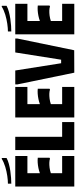

<svg xmlns="http://www.w3.org/2000/svg" viewBox="668 -1569 901 2277"><g transform="rotate(-90 1118.5 -430.5)"><path d="M407 -700V-556H203V-408Q233 -419 265 -425.5Q297 -432 328 -434Q359 -436 386 -433V-294L376 -288Q355 -295 327.5 -296Q300 -297 268 -293Q236 -289 203 -278V-144H407V0H45V-700ZM374 -861 383 -859V-803Q354 -787 313.5 -776Q273 -765 229 -758.5Q185 -752 145.5 -749.5Q106 -747 79 -747V-787Q116 -787 169.5 -794.5Q223 -802 278 -818.5Q333 -835 374 -861Z M477 -700H635V-144H809V0H477Z M1226 -700V-556H1022V-408Q1052 -419 1084 -425.5Q1116 -432 1147 -434Q1178 -436 1205 -433V-294L1195 -288Q1174 -295 1146.5 -296Q1119 -297 1087 -293Q1055 -289 1022 -278V-144H1226V0H864V-700Z M1256 -700H1421L1507 -156H1549L1635 -700H1800V-675L1661 -1L1395 0L1256 -675Z M2212 -700V-556H2008V-408Q2038 -419 2070 -425.5Q2102 -432 2133 -434Q2164 -436 2191 -433V-294L2181 -288Q2160 -295 2132.5 -296Q2105 -297 2073 -293Q2041 -289 2008 -278V-144H2212V0H1850V-700ZM2179 -861 2188 -859V-803Q2159 -787 2118.5 -776Q2078 -765 2034 -758.5Q1990 -752 1950.5 -749.5Q1911 -747 1884 -747V-787Q1921 -787 1974.5 -794.5Q2028 -802 2083 -818.5Q2138 -835 2179 -861Z"/></g></svg>

Font: Phudu
Style: Bold
Weight: 700
Version: Version 1.005;gftools[0.9.23]